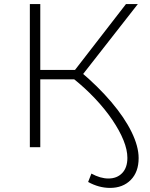

<svg xmlns="http://www.w3.org/2000/svg" viewBox="-20 -720 732 939"><path d="M126 0V-700H177V0ZM160 -332V-378H368V-332ZM381 -351 329 -355 596 -700H654ZM518 199Q464 199 411 170L427 129Q471 153 510 153Q552 153 577.5 126.5Q603 100 603 52Q603 13 584 -34Q565 -81 529.5 -133.5Q494 -186 444 -239Q394 -292 332 -341L371 -372Q460 -297 524.5 -221Q589 -145 623.5 -74.5Q658 -4 658 53Q658 121 619.5 160Q581 199 518 199Z"/></svg>

Font: Modern
Style: Regular
Weight: 300
Designer: Julieta Ulanovsky
Foundry: Julieta Ulanovsky
Version: Version 8.000